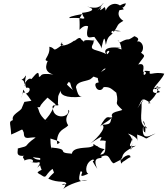

<svg xmlns="http://www.w3.org/2000/svg" viewBox="-20 -1123 1092 1253"><path d="M325 -413C310 -457 376 -419 358 -445C361 -501 353 -485 377 -533C370 -509 403 -479 514 -492C465 -494 493 -614 427 -582C442 -603 435 -565 456 -536C407 -571 400 -611 393 -551C442 -573 405 -624 475 -549C478 -593 532 -589 568 -605C604 -630 575 -625 618 -614C619 -570 655 -582 633 -595C606 -616 657 -685 669 -675C663 -660 620 -663 622 -591C632 -577 601 -592 602 -567C614 -506 678 -551 639 -558C639 -558 629 -534 660 -555C697 -555 702 -548 739 -518C761 -432 713 -468 778 -406C771 -398 692 -395 713 -359C685 -346 683 -390 632 -295C641 -313 691 -329 714 -361C692 -335 721 -309 646 -309C685 -290 590 -195 553 -176C631 -226 659 -250 632 -206C696 -211 705 -169 691 -230C642 -205 697 -116 634 -114C677 -183 677 -119 590 -184C580 -97 612 -145 628 -142C630 -178 596 -176 573 -164C546 -155 456 -166 449 -120C336 -127 452 -149 309 -161C328 -163 310 -121 309 -219C369 -201 383 -195 356 -184C350 -168 352 -257 351 -197C356 -281 402 -277 425 -305C387 -364 452 -394 425 -406C439 -355 332 -342 325 -412C309 -381 302 -369 264 -328C261 -315 286 -341 288 -328C222 -384 239 -410 223 -422C270 -431 202 -400 290 -486L343 -442ZM120 -413C99 -387 32 -366 79 -316C100 -338 78 -337 86 -348C28 -325 48 -340 53 -245C139 -281 120 -289 135 -258C136 -203 168 -230 213 -226C121 -162 186 -176 96 -154C99 -133 72 -91 167 -111C96 -106 151 -83 137 -75C209 -105 205 -50 176 -69C248 -41 272 -108 223 -28C309 -105 221 -60 195 -99C223 -87 259 -103 236 -70C251 13 266 -31 225 1C242 34 316 9 224 1C296 57 263 22 323 -21C337 20 339 -13 295 43C364 76 409 51 413 78C340 98 441 45 393 110C427 79 520 52 552 51C486 72 492 47 505 -4C542 -9 468 51 556 11C532 -1 539 -68 589 -83C605 -52 558 -106 615 -21C571 -117 661 -79 640 -100C702 -129 690 -71 722 -57C804 -102 817 -100 770 -55C760 -95 835 -131 831 -96C815 -98 758 -32 768 -85C793 -98 750 -118 867 -172C790 -155 853 -196 842 -237C849 -171 831 -126 833 -156C866 -225 809 -251 817 -251C908 -220 874 -162 875 -245C968 -216 899 -204 995 -252C968 -245 899 -190 914 -301C916 -234 936 -274 927 -256C940 -345 882 -359 941 -284C881 -315 907 -371 904 -450C925 -489 921 -484 877 -416C909 -467 896 -499 963 -450C917 -442 989 -469 1008 -533C1036 -575 964 -562 1025 -523C959 -494 963 -567 1031 -550C929 -518 1029 -585 1052 -642C983 -659 948 -622 958 -658C985 -654 898 -670 929 -652C944 -650 907 -609 920 -659C896 -626 947 -722 882 -702C933 -776 939 -746 863 -807C845 -739 814 -798 813 -750C841 -779 903 -787 848 -784C913 -738 936 -834 887 -853C852 -848 913 -865 857 -887C796 -845 836 -886 763 -846C728 -875 768 -863 773 -800C720 -822 698 -804 770 -810C631 -829 664 -763 688 -763C649 -788 722 -810 679 -767C612 -805 558 -788 588 -838C599 -875 583 -874 596 -858C537 -865 509 -862 542 -838L510 -866C497 -894 467 -848 464 -858C402 -810 351 -825 389 -846C353 -838 414 -837 385 -830C315 -776 348 -810 302 -818C310 -750 247 -728 298 -724C318 -679 374 -733 300 -743C292 -725 249 -658 328 -637C228 -649 259 -626 234 -621C233 -657 228 -659 185 -607C161 -623 130 -562 141 -563C139 -629 98 -582 136 -613C170 -660 128 -602 151 -550C189 -558 174 -513 147 -513C121 -556 141 -541 118 -482C132 -510 123 -559 185 -465L139 -458ZM656 -1103C649 -1104 636 -1053 548 -1081C611 -1062 578 -1046 515 -1039C525 -1000 540 -1007 526 -1003C524 -995 520 -1010 433 -1005C429 -1011 444 -1018 515 -1031C488 -978 503 -1032 499 -928C549 -985 575 -926 556 -956C531 -852 571 -884 596 -882C631 -831 639 -829 641 -806C661 -895 662 -881 671 -830C683 -896 704 -887 718 -910C709 -894 682 -937 770 -920C707 -911 716 -952 721 -913C758 -963 737 -959 785 -987C724 -1026 765 -1082 801 -1086C755 -1088 784 -1049 802 -1101C752 -1097 709 -1041 788 -1062C743 -1127 682 -1091 670 -1053C660 -1104 671 -1056 597 -1046C627 -1097 548 -999 607 -990L642 -1080L616 -1054Z"/></svg>

Font: Hussar Lance
Style: ExBdObl
Weight: 700
Foundry: Cannot Into Space Fonts, PlusOne Fonts
Version: Version 2.270